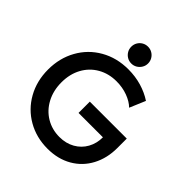

<svg xmlns="http://www.w3.org/2000/svg" viewBox="-247 -1079 1245 1245"><g transform="rotate(45 375.5 -456.5)"><path d="M34.2 -358.4Q34.2 -462.9 81.1 -547.1Q127.9 -631.3 211.9 -679.4Q295.9 -727.5 402.3 -727.5Q465.8 -727.5 523.2 -710.7Q580.6 -693.8 627 -663.1L581.1 -554.7Q551.8 -583.5 504.6 -600.8Q457.5 -618.2 402.3 -618.2Q331.1 -618.2 274.4 -585.7Q217.8 -553.2 186 -494.9Q154.3 -436.5 154.3 -361.3Q154.3 -285.6 185.8 -226.1Q217.3 -166.5 272.5 -133.5Q327.6 -100.6 395.5 -100.6Q455.1 -100.6 501 -126.7Q546.9 -152.8 571.8 -198Q596.7 -243.2 596.7 -298.8H373V-402.3H711.9V-315.4Q711.9 -222.7 672.9 -148.9Q633.8 -75.2 561.8 -33.7Q489.7 7.8 394.5 7.8Q292.5 7.8 210.2 -39.3Q127.9 -86.4 81.1 -169.9Q34.2 -253.4 34.2 -358.4ZM311 -844.2Q311 -865.7 321.3 -883.3Q331.5 -900.9 349.1 -911.1Q366.7 -921.4 388.2 -921.4Q409.2 -921.4 426.8 -911.1Q444.3 -900.9 454.8 -883.3Q465.3 -865.7 465.3 -844.2Q465.3 -823.2 454.8 -805.7Q444.3 -788.1 426.8 -777.6Q409.2 -767.1 388.2 -767.1Q366.7 -767.1 349.1 -777.6Q331.5 -788.1 321.3 -805.7Q311 -823.2 311 -844.2Z"/></g></svg>

Font: Reddit Sans Chocolate SemiBold
Style: Regular
Weight: 600
Designer: Stephen Hutchings
Foundry: Reddit
Version: Version 1.011